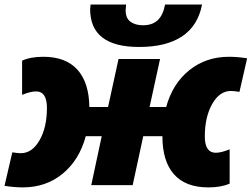

<svg xmlns="http://www.w3.org/2000/svg" viewBox="-32 -812 1104 842"><path d="M64.9 -545.9Q101.6 -563 158.2 -563Q256.3 -563 307.4 -506.6Q358.4 -450.2 359.9 -342.8H441.9L487.8 -553.2H669.9L624 -342.8H696.8Q724.6 -444.8 797.9 -503.9Q871.1 -563 972.2 -563Q1009.8 -563 1051.8 -556.2L1018.1 -409.2Q993.2 -413.1 981 -413.1Q930.7 -413.1 898.4 -355.7Q866.2 -298.3 866.2 -213.9Q866.2 -142.1 914.1 -142.1Q938.5 -142.1 975.1 -157.2V-6.8Q938 9.8 881.8 9.8Q781.7 9.8 731 -47.6Q680.2 -105 680.2 -214.8H596.2L549.8 0H368.2L414.1 -214.8H344.2Q315.9 -110.4 242.9 -50.3Q169.9 9.8 67.9 9.8Q31.2 9.8 -12.2 2.9L22 -144Q46.9 -140.1 59.1 -140.1Q108.9 -140.1 141.4 -196.8Q173.8 -253.4 173.8 -338.9Q173.8 -411.1 126 -411.1Q101.6 -411.1 64.9 -396ZM578.1 -606Q363.3 -606 363.3 -772L365.2 -792H521L519 -767.1Q519 -731.9 540.3 -716.6Q561.5 -701.2 595.2 -701.2Q635.7 -701.2 659.4 -723.1Q683.1 -745.1 691.9 -792H854Q836.4 -699.2 766.6 -652.6Q696.8 -606 578.1 -606Z"/></svg>

Font: Open Sans Extrabold
Style: Italic
Weight: 800
Italic angle: -12°
Foundry: Ascender Corporation
Version: Version 1.10